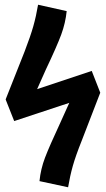

<svg xmlns="http://www.w3.org/2000/svg" viewBox="-20 -777 448 812"><path d="M404 -385 326 -183Q300 -118 288 -75.5Q276 -33 268 15L147 -11Q152 -62 170.5 -110.5Q189 -159 236 -260L273 -342L40 -265L4 -356H5L4 -357L84 -559Q109 -624 121 -666.5Q133 -709 141 -757L262 -730Q257 -680 239 -631Q221 -582 174 -483L137 -400L368 -477Z"/></svg>

Font: Fira Sans Compressed SemiBold
Style: Regular
Weight: 600
Width: 1
Designer: bBox Type GmbH & Carrois Corporate GbR & Edenspiekermann AG
Foundry: bBox Type GmbH & Carrois Corporate GbR & Edenspiekermann AG
Version: Version 4.301